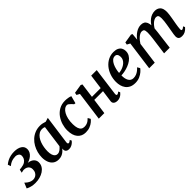

<svg xmlns="http://www.w3.org/2000/svg" viewBox="282 -1766 2975 2975"><g transform="rotate(-45 1769.5 -279.0)"><path d="M155 11.5Q111 11.5 78.2 4Q45.5 -3.5 24.8 -12.5Q4 -21.5 -3 -25.5L34 -115Q54 -95 75.2 -80.2Q96.5 -65.5 119.2 -57.5Q142 -49.5 165.5 -49.5Q193.5 -49.5 218.2 -62.8Q243 -76 258.8 -103Q274.5 -130 274.5 -170.5Q274.5 -197 262.2 -217.8Q250 -238.5 225.8 -250.5Q201.5 -262.5 164.5 -262.5L115 -252L127.5 -307.5L166 -311.5Q219 -318.5 248.5 -338Q278 -357.5 290 -383.5Q302 -409.5 302 -435.5Q302 -467.5 277.8 -484.2Q253.5 -501 226 -501Q204.5 -501 179 -497Q153.5 -493 125.5 -480.8Q97.5 -468.5 68 -443L50 -492Q78.5 -516.5 111.8 -533.2Q145 -550 183 -558.5Q221 -567 262.5 -567Q340.5 -567 388.2 -536.2Q436 -505.5 436 -448Q436 -415 421 -387.5Q406 -360 380 -338.8Q354 -317.5 319.2 -303.2Q284.5 -289 245.5 -283.5L238 -291Q291.5 -298 331.8 -284.5Q372 -271 394.2 -243Q416.5 -215 416.5 -178Q416.5 -132.5 395 -97.5Q373.5 -62.5 336.5 -38.2Q299.5 -14 252.5 -1.2Q205.5 11.5 155 11.5Z M937 -99.5Q934 -78 940.2 -69.2Q946.5 -60.5 956 -60.5Q964 -60.5 974.2 -66.2Q984.5 -72 1000.5 -85L1014.5 -56Q1009.5 -48.5 993 -32.5Q976.5 -16.5 950.5 -3.2Q924.5 10 891.5 10Q862 10 843 -4.8Q824 -19.5 823 -51.5L825.5 -72.5Q808.5 -52.5 786.2 -33.5Q764 -14.5 734.8 -2.2Q705.5 10 668.5 10Q611.5 10 574.5 -17.8Q537.5 -45.5 519.8 -92.2Q502 -139 502 -196.5Q502 -249 516 -302Q530 -355 557 -402.8Q584 -450.5 624 -487.8Q664 -525 715.8 -546.5Q767.5 -568 830.5 -568Q856 -568 885.8 -561.8Q915.5 -555.5 936.5 -547.5L1001.5 -567.5ZM869 -497Q857.5 -503 844.2 -505.8Q831 -508.5 817.5 -508.5Q779 -508.5 749.2 -490.2Q719.5 -472 697.2 -440.8Q675 -409.5 660.5 -369.8Q646 -330 639 -286.8Q632 -243.5 632 -202Q632 -157.5 642 -126.2Q652 -95 670.2 -79Q688.5 -63 713 -63Q730.5 -63 745.8 -69Q761 -75 774.2 -85Q787.5 -95 798.8 -106.5Q810 -118 819 -129Z M1260 10Q1176 10 1126.8 -48.5Q1077.5 -107 1077 -215.5Q1076.5 -275.5 1095 -337.2Q1113.5 -399 1151.2 -451.5Q1189 -504 1246 -536Q1303 -568 1379 -568Q1407.5 -568 1440.8 -562.8Q1474 -557.5 1497 -547L1464.5 -424.5L1439.5 -428Q1427.5 -442 1411.8 -458.8Q1396 -475.5 1380.2 -487.2Q1364.5 -499 1351.5 -499Q1321.5 -499 1294.8 -479Q1268 -459 1247.8 -422.2Q1227.5 -385.5 1216 -335Q1204.5 -284.5 1205.5 -223.5Q1206.5 -169 1218 -134.5Q1229.5 -100 1251.2 -83.5Q1273 -67 1305 -67Q1336 -67 1359.2 -75.2Q1382.5 -83.5 1401 -97.5Q1419.5 -111.5 1436.5 -129L1461 -86Q1448.5 -68 1421.5 -45.5Q1394.5 -23 1354 -6.5Q1313.5 10 1260 10Z M2000.5 -96.5Q1998.5 -78 2003.2 -69.2Q2008 -60.5 2016.5 -60.5Q2025 -60.5 2034.8 -65.5Q2044.5 -70.5 2061.5 -84L2075 -54.5Q2070.5 -47.5 2054.5 -31.8Q2038.5 -16 2013 -3Q1987.5 10 1954.5 10Q1927.5 10 1908 1.8Q1888.5 -6.5 1878.8 -22.5Q1869 -38.5 1872 -61L1899 -255H1707.5L1673 0H1551.5L1616 -477L1566.5 -504L1574 -543.5L1720.5 -567L1747.5 -554L1715.5 -314H1907L1939.5 -554.5H2061Z M2559 -100Q2545.5 -79.5 2515.8 -53.5Q2486 -27.5 2442.5 -8.2Q2399 11 2343.5 11Q2288 11 2249.2 -8Q2210.5 -27 2186.5 -59.2Q2162.5 -91.5 2152 -131.5Q2141.5 -171.5 2141.5 -212.5Q2142 -287.5 2164.8 -352.2Q2187.5 -417 2228 -465.8Q2268.5 -514.5 2323 -542.2Q2377.5 -570 2441.5 -570Q2492.5 -570 2525 -553.8Q2557.5 -537.5 2573.2 -509.8Q2589 -482 2589.5 -447.5Q2590.5 -400 2569 -363.8Q2547.5 -327.5 2511.8 -301.8Q2476 -276 2433.5 -259.5Q2391 -243 2348.8 -234.8Q2306.5 -226.5 2273.5 -226Q2272.5 -192 2278 -162.5Q2283.5 -133 2296 -110.5Q2308.5 -88 2328.8 -75.2Q2349 -62.5 2377 -62.5Q2410.5 -62.5 2438.8 -73.5Q2467 -84.5 2490.8 -103Q2514.5 -121.5 2533.5 -143ZM2413.5 -510.5Q2379.5 -510.5 2354.8 -488.2Q2330 -466 2313 -430.8Q2296 -395.5 2286.5 -355.2Q2277 -315 2274.5 -278.5Q2297.5 -279.5 2324.5 -286.5Q2351.5 -293.5 2377.5 -306.8Q2403.5 -320 2424.5 -338.8Q2445.5 -357.5 2458 -382.2Q2470.5 -407 2469.5 -437Q2468.5 -473.5 2454 -492Q2439.5 -510.5 2413.5 -510.5Z M2848 -557 2837.5 -444Q2854.5 -469.5 2877.5 -492Q2900.5 -514.5 2926.8 -531.8Q2953 -549 2981.5 -558.5Q3010 -568 3039.5 -568Q3075.5 -568 3099.8 -554.2Q3124 -540.5 3137 -510.2Q3150 -480 3152 -429.5Q3152 -423 3152 -416Q3152 -409 3151.5 -402Q3151 -395 3150.5 -387L3132.5 -413Q3149 -448.5 3171.8 -476.8Q3194.5 -505 3221.8 -525.5Q3249 -546 3280.2 -557Q3311.5 -568 3346 -568Q3399.5 -568 3434 -535Q3468.5 -502 3468.5 -421.5Q3468.5 -403 3464.5 -372.5Q3460.5 -342 3455 -308.2Q3449.5 -274.5 3444.5 -247Q3440 -222 3435 -193.8Q3430 -165.5 3426.5 -138.8Q3423 -112 3422 -91Q3421.5 -73.5 3425.8 -67Q3430 -60.5 3437.5 -60.5Q3447.5 -60.5 3458.2 -66.5Q3469 -72.5 3486.5 -87.5L3500 -58.5Q3494.5 -51.5 3478 -35Q3461.5 -18.5 3434.5 -4.2Q3407.5 10 3370.5 10Q3338.5 10 3321.5 0Q3304.5 -10 3298.5 -26.2Q3292.5 -42.5 3292.5 -61.5Q3293 -80 3297 -106.5Q3301 -133 3306.5 -162.5Q3312 -192 3316.5 -220.5Q3321 -247.5 3326.5 -280.2Q3332 -313 3336 -346.8Q3340 -380.5 3340 -409.5Q3339.5 -454.5 3327.2 -470Q3315 -485.5 3289.5 -485.5Q3270 -485.5 3247.8 -474.5Q3225.5 -463.5 3203.8 -443.2Q3182 -423 3163.2 -395.5Q3144.5 -368 3131.5 -335.5L3152.5 -406.5Q3152 -383.5 3149.5 -355.5Q3147 -327.5 3143.8 -299.5Q3140.5 -271.5 3137 -247L3106 0H2982.5L3012 -219Q3016 -246.5 3020.2 -279.5Q3024.5 -312.5 3027.5 -346Q3030.5 -379.5 3030.5 -408Q3029.5 -456 3017 -470.8Q3004.5 -485.5 2975 -485.5Q2958.5 -485.5 2938.8 -476Q2919 -466.5 2899 -449.5Q2879 -432.5 2860.5 -410.2Q2842 -388 2827 -363L2778 0H2656L2720.5 -478L2670 -504.5L2677.5 -544L2825 -568Z"/></g></svg>

Font: Merriweather SemiBold
Style: Italic
Weight: 600
Italic angle: -7.8°
Version: Version 2.101